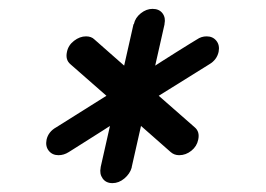

<svg xmlns="http://www.w3.org/2000/svg" viewBox="-20 -508 600 433"><path d="M324 -488Q339 -488 346.5 -478Q354 -468 351 -454Q351 -454 351 -453L330 -360Q336 -364 345.5 -370Q355 -376 375.5 -389Q396 -402 410 -410.5Q424 -419 424 -419Q434 -426 446 -426Q460 -426 468 -416Q476 -406 473 -391Q469 -373 452 -363L338 -292Q419 -221 419 -221Q431 -211 427 -193Q424 -178 411.5 -168Q399 -158 384 -158Q373 -158 365 -165L298 -224L277 -131Q277 -131 277 -130Q273 -116 260.5 -105.5Q248 -95 233.5 -95Q219 -95 211.5 -105.5Q204 -116 207 -130Q207 -130 207 -131L228 -224Q222 -220 212.5 -214Q203 -208 182.5 -195Q162 -182 148.5 -173.5Q135 -165 135 -165Q124 -158 112 -158Q98 -158 90 -168Q82 -178 85 -193Q89 -211 107 -221L220 -292Q139 -363 139 -363Q127 -373 131 -391Q134 -406 147 -416Q160 -426 174 -426Q186 -426 193 -419L260 -360Q260 -360 281 -453Q281 -453 282 -454Q285 -468 297.5 -478Q310 -488 324 -488Z"/></svg>

Font: Brass Mono
Style: Italic
Weight: 400
Italic angle: -13°
Monospace: yes
Version: Version 1.100; ttfautohint (v1.8.3) -l 8 -r 50 -G 200 -x 14 